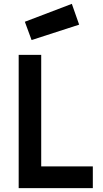

<svg xmlns="http://www.w3.org/2000/svg" viewBox="-20 -977 534 997"><path d="M462 0H77V-692H194V-113H462ZM109 -864 353 -957 391 -849 144 -769Z"/></svg>

Font: TitilliumText22L Rg
Style: Bold
Weight: 700
Designer: Campivisivi
Foundry: Campivisivi
Version: 1.000